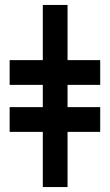

<svg xmlns="http://www.w3.org/2000/svg" viewBox="-20 -756 445 776"><path d="M19 -223H153V0H253V-223H385V-323H253V-413H385V-513H253V-736H153V-513H19V-413H153V-323H19Z"/></svg>

Font: Perun
Style: Regular
Weight: 400
Foundry: Copyright (c) Stefan Peev, Context Ltd, 2016
Version: Version 1.089